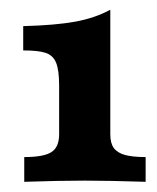

<svg xmlns="http://www.w3.org/2000/svg" viewBox="-20 -719 317 388"><path d="M99.5 -447.6V-546Q99.5 -577.2 93.4 -592.1Q87.3 -607.1 72.5 -612.1Q57.7 -617.1 26.9 -617.1V-666.2Q91.1 -667.9 131.4 -675.1Q171.7 -682.4 202.9 -699.3V-447.7Q202.9 -429.8 209.8 -420.2Q216.6 -410.5 232 -406Q247.5 -401.6 274.3 -401.6V-351.6Q198.6 -354 151.2 -354Q100.1 -354 29 -351.6V-401.6Q68.5 -401.6 84 -411.7Q99.5 -421.8 99.5 -447.6Z"/></svg>

Font: Playfair Micro SmCond SmLight
Style: Regular
Weight: 360
Width: 4
Designer: Claus Eggers Sørensen
Foundry: Claus Eggers Sørensen
Version: Version 2.100;Glyphs 3.2 (3219)